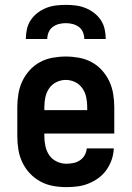

<svg xmlns="http://www.w3.org/2000/svg" viewBox="-20 -760 540 788"><path d="M252 8Q225 8 197.5 3Q170 -2 146 -15Q122 -28 103 -48Q84 -68 72 -93Q60 -118 55.5 -145.5Q51 -173 51 -200V-320Q51 -347 55.5 -374.5Q60 -402 71.5 -426.5Q83 -451 101.5 -471.5Q120 -492 144 -505Q168 -518 195.5 -523Q223 -528 250 -528Q277 -528 304.5 -523Q332 -518 356 -505Q380 -492 398.5 -471.5Q417 -451 428.5 -426.5Q440 -402 444.5 -374.5Q449 -347 449 -320V-212H162V-200Q162 -180 166.5 -159.5Q171 -139 182.5 -122.5Q194 -106 213 -97Q232 -88 252 -88Q267 -88 281.5 -91Q296 -94 308 -102Q320 -110 327.5 -123Q335 -136 336 -151H447Q446 -127 438.5 -105Q431 -83 417.5 -63.5Q404 -44 385 -30Q366 -16 344 -7Q322 2 299 5Q276 8 252 8ZM162 -308H338V-320Q338 -340 334 -360Q330 -380 318.5 -397Q307 -414 288.5 -423Q270 -432 250 -432Q230 -432 211.5 -423Q193 -414 181.5 -397Q170 -380 166 -360Q162 -340 162 -320ZM86 -600Q86 -620 90.5 -640.5Q95 -661 106.5 -678Q118 -695 134.5 -707.5Q151 -720 170 -727.5Q189 -735 209.5 -737.5Q230 -740 250 -740Q270 -740 290.5 -737.5Q311 -735 330 -727.5Q349 -720 365.5 -707.5Q382 -695 393.5 -678Q405 -661 409.5 -640.5Q414 -620 414 -600H326Q326 -614 320.5 -627.5Q315 -641 303.5 -649.5Q292 -658 278 -661.5Q264 -665 250 -665Q236 -665 222 -661.5Q208 -658 196.5 -649.5Q185 -641 179.5 -627.5Q174 -614 174 -600Z"/></svg>

Font: Iosevka Algr
Style: Bold
Weight: 700
Monospace: yes
Designer: Belleve Invis
Foundry: Belleve Invis
Version: Version 26.0.2; ttfautohint (v1.8.3)